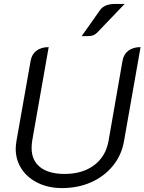

<svg xmlns="http://www.w3.org/2000/svg" viewBox="-20 -949 736 978"><path d="M60 -192Q60 -204 64 -232L136 -639Q142 -673 166 -691Q190 -709 228 -709L144 -232Q141 -213 141 -195Q141 -132 184.5 -97.5Q228 -63 309 -63Q400 -63 459.5 -107.5Q519 -152 533 -232L604 -639Q610 -673 634 -691Q658 -709 696 -709L612 -232Q600 -160 556 -105.5Q512 -51 445 -21Q378 9 296 9Q227 9 173.5 -17Q120 -43 90 -88.5Q60 -134 60 -192ZM490 -898Q512 -929 567 -929H615L476 -784Q463 -771 449 -767.5Q435 -764 396 -765Z"/></svg>

Font: K2D Light
Style: Italic
Weight: 300
Italic angle: -10°
Designer: Katatrad Aksorn Co.,Ltd.
Foundry: Cadson Demak Co.,Ltd.
Version: Version 1.000; ttfautohint (v1.6)